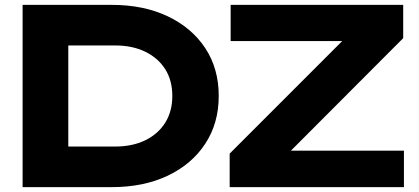

<svg xmlns="http://www.w3.org/2000/svg" viewBox="-20 -770 1724 790"><path d="M439 -750Q571 -750 670 -703Q769 -656 824.5 -572Q880 -488 880 -375Q880 -263 824.5 -178.5Q769 -94 670 -47Q571 0 439 0H73V-750ZM261 -77 169 -167H453Q525 -167 578 -193Q631 -219 660 -265.5Q689 -312 689 -375Q689 -439 660 -485Q631 -531 578 -557Q525 -583 453 -583H169L261 -673ZM925 0V-138L1432 -645L1566 -601H929V-750H1639V-613L1132 -105L1017 -150H1642V0Z"/></svg>

Font: Unbounded SemiBold
Style: Regular
Weight: 600
Designer: Luke Prowse, Jean-Baptiste Morizot, Fátima Lázaro, Florian Runge
Foundry: NaN
Version: Version 1.700